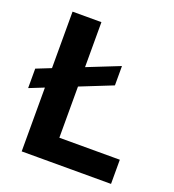

<svg xmlns="http://www.w3.org/2000/svg" viewBox="-120 -732 746 825"><g transform="rotate(20 253.5 -319.5)"><path d="M351 -492V-403.5L4.5 -265V-354ZM203.5 0H71.5V-639H203.5ZM145.5 -110.5H480V0H145.5Z"/></g></svg>

Font: Anek Latin Medium SemiBold
Style: Regular
Weight: 600
Version: Version 1.003